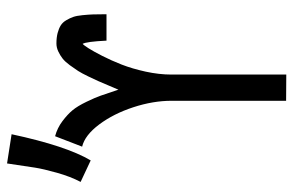

<svg xmlns="http://www.w3.org/2000/svg" viewBox="-167 -685 852 558"><g transform="rotate(-90 259.0 -406.0)"><path d="M277.3 -487.8Q280.3 -494.6 289.1 -515.4Q297.9 -536.1 302.2 -546.1Q306.6 -556.2 315.9 -575.4Q325.2 -594.7 331.8 -605Q338.4 -615.2 348.6 -629.2Q358.9 -643.1 367.9 -650.1Q377 -657.2 388.4 -662.6Q399.9 -668 411.6 -668Q428.7 -668 441.9 -664.6Q455.1 -661.1 464.1 -655.5Q473.1 -649.9 479.2 -639.4Q485.4 -628.9 488.8 -619.1Q492.2 -609.4 493.9 -592.3Q495.6 -575.2 496.1 -561.5Q496.6 -547.9 496.6 -525.4V-522.5H419.9Q417 -581.1 410.6 -591.8Q407.2 -589.4 397.9 -575Q388.7 -560.5 375.5 -534.7Q362.3 -508.8 350.3 -478.3Q338.4 -447.8 329.8 -408.7Q321.3 -369.6 321.3 -334V0L245.1 -0.5V-333.5Q245.1 -387.2 226.3 -444.6Q207.5 -502 176.3 -543.7Q145 -585.4 111.8 -593.3L142.1 -671.9Q166 -665.5 185.8 -650.6Q205.6 -635.7 217.5 -621.3Q229.5 -606.9 242.2 -580.6Q254.9 -554.2 260 -539.3Q265.1 -524.4 275.4 -493.7Q276.9 -489.7 277.3 -487.8ZM9.3 -597.7Q24.9 -627.4 35.9 -666.5Q46.9 -705.6 50.8 -730.2Q54.7 -754.9 63 -811.5L147.9 -798.3Q113.8 -639.2 71.8 -568.4Z"/></g></svg>

Font: FantasqueSansM Nerd Font
Style: Regular
Weight: 400
Monospace: yes
Designer: Jany Belluz
Version: Version 1.8.0 ; ttfautohint (v1.8.2);Nerd Fonts 3.4.0